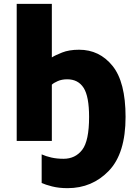

<svg xmlns="http://www.w3.org/2000/svg" viewBox="-20 -734 693 1000"><path d="M634 -125Q634 -307 566 -391Q498 -475 392 -475Q340 -475 303.5 -460.5Q267 -446 250 -435V-714H67V0H250V-293Q259 -302 280.5 -311.5Q302 -321 330 -321Q387 -321 415.5 -276.5Q444 -232 444 -125Q444 0 408 46.5Q372 93 311 93Q276 93 247.5 86.5Q219 80 197 70V219Q216 228 251.5 237Q287 246 332 246Q460 246 547 155.5Q634 65 634 -125Z"/></svg>

Font: Noto Sans UI SemiCondensed Black
Style: Regular
Weight: 900
Width: 4
Designer: Monotype Design Team
Foundry: Monotype Imaging Inc.
Version: 1.001